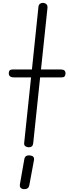

<svg xmlns="http://www.w3.org/2000/svg" viewBox="-20 -1024 476 1335"><path d="M179.5 0Q166.5 0 156.5 -7.2Q146.5 -14.5 148 -29L196 -486H77.5Q57 -486 49 -494Q41 -502 41 -514.5Q41 -527 46.8 -534Q52.5 -541 72.5 -541H202L247.5 -978Q249 -991 257.8 -997.5Q266.5 -1004 277.5 -1004Q292 -1004 302 -995.2Q312 -986.5 310 -968L265 -541H401.5Q420 -541 427.8 -534Q435.5 -527 435.5 -514.5Q435.5 -500.5 429.5 -493.2Q423.5 -486 407 -486H259L211 -28.5Q209 -12.5 201.2 -6.2Q193.5 0 179.5 0ZM144.5 291Q130 289.5 122.8 281Q115.5 272.5 119 254L149 83.5Q152 66.5 162.2 60.8Q172.5 55 188 56.5Q203 58 211 65.8Q219 73.5 216 90.5L184 263Q181 280 170 286.2Q159 292.5 144.5 291Z"/></svg>

Font: Edu NSW ACT Hand
Style: Regular
Weight: 400
Designer: Tina and Corey Anderson, Eben Sorkin, Mirko Velimirovic
Foundry: Sorkin Type Co.
Version: Version 2.000